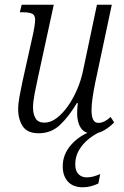

<svg xmlns="http://www.w3.org/2000/svg" viewBox="-20 -556 524 814"><path d="M372 10Q338 10 322.5 -14Q307 -38 307 -76Q307 -93 310 -119H306Q272 -62 234.5 -26.5Q197 9 144 9Q96 9 76.5 -20.5Q57 -50 57 -93Q57 -117 63 -149Q69 -181 75 -209L118 -402Q123 -424 126 -443Q129 -462 129 -472Q129 -491 117 -497.5Q105 -504 76 -504H64L72 -536H208L140 -223Q133 -192 126.5 -157.5Q120 -123 120 -100Q120 -72 131 -54Q142 -36 168 -36Q195 -36 220.5 -55.5Q246 -75 268.5 -107Q291 -139 307.5 -178Q324 -217 332 -256L391 -536H454L383 -202Q377 -172 372.5 -142Q368 -112 368 -88Q368 -35 397 -35Q410 -35 423 -41.5Q436 -48 449 -60L464 -37Q447 -19 423 -4.5Q399 10 372 10ZM331 238Q290 238 268 214Q246 190 246 149Q246 98 281.5 58Q317 18 369 0H411Q383 12 357.5 32Q332 52 315.5 79.5Q299 107 299 141Q299 168 312.5 182Q326 196 347 196Q362 196 375 192.5Q388 189 405 182L397 222Q382 229 365.5 233.5Q349 238 331 238Z"/></svg>

Font: Noto Serif Condensed Light
Style: Italic
Weight: 300
Width: 3
Italic angle: -12°
Designer: Monotype Design Team
Foundry: Monotype Imaging Inc.
Version: Version 2.014; ttfautohint (v1.8.4.7-5d5b)